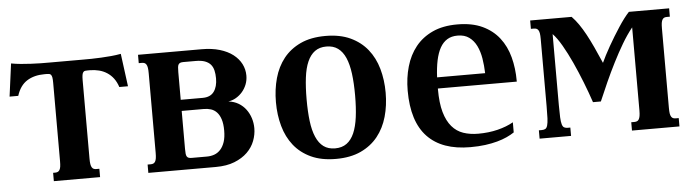

<svg xmlns="http://www.w3.org/2000/svg" viewBox="-40 -679 3043 840"><g transform="rotate(-5 1482.0 -259.0)"><path d="M202.6 -428.7Q202.6 -443.8 201.2 -452.1Q199.7 -460.4 196.3 -464.4Q192.9 -468.3 188 -469Q183.1 -469.7 176.8 -469.7H167.5Q122.6 -469.7 91.1 -450Q59.6 -430.2 45.4 -385.3H7.3L26.4 -529.3Q47.4 -525.4 69.3 -523.4Q91.3 -521.5 113.3 -520.3Q135.3 -519 156.2 -518.8Q177.2 -518.6 195.8 -518.6H338.9Q357.4 -518.6 378.4 -518.8Q399.4 -519 421.4 -520.3Q443.4 -521.5 465.3 -523.4Q487.3 -525.4 508.3 -529.3L527.3 -385.3H489.3Q481.9 -407.7 470 -423.6Q458 -439.5 442.1 -449.7Q426.3 -460 407.2 -464.8Q388.2 -469.7 367.2 -469.7H357.9Q351.1 -469.7 346.4 -469Q341.8 -468.3 338.4 -464.4Q335 -460.4 333.5 -452.1Q332 -443.8 332 -428.7V-85Q332 -69.8 333.5 -60.5Q335 -51.3 338.4 -45.9Q341.8 -40.5 346.4 -38.6Q351.1 -36.6 357.9 -36.6H371.1V0H168V-36.6H176.8Q183.1 -36.6 188 -38.6Q192.9 -40.5 196.3 -45.9Q199.7 -51.3 201.2 -60.5Q202.6 -69.8 202.6 -85Z M583 0V-36.6H596.7Q603 -36.6 607.9 -38.6Q612.8 -40.5 616.2 -45.9Q619.6 -51.3 621.1 -60.5Q622.6 -69.8 622.6 -85V-433.6Q622.6 -448.7 621.1 -458Q619.6 -467.3 616.2 -472.7Q612.8 -478 607.9 -480Q603 -481.9 596.7 -481.9H583V-518.6H862.8Q907.2 -518.6 941.7 -508.3Q976.1 -498 999.5 -480Q1022.9 -461.9 1035.2 -438Q1047.4 -414.1 1047.4 -386.7Q1047.4 -366.2 1040.3 -348.1Q1033.2 -330.1 1021 -315.9Q1008.8 -301.8 992.9 -292.5Q977.1 -283.2 959 -280.8Q983.9 -277.8 1003.2 -266.4Q1022.5 -254.9 1035.4 -237.5Q1048.3 -220.2 1055.2 -198.7Q1062 -177.2 1062 -154.3Q1062 -126.5 1051.5 -98.9Q1041 -71.3 1018.6 -49.3Q996.1 -27.3 961.7 -13.7Q927.2 0 878.9 0ZM752 -306.2H848.6Q882.3 -306.2 898.2 -327.9Q914.1 -349.6 914.1 -386.2Q914.1 -405.3 910.4 -420.9Q906.7 -436.5 897.5 -447.3Q888.2 -458 872.3 -463.9Q856.4 -469.7 832 -469.7H777.8Q770 -469.7 764.9 -468Q759.8 -466.3 756.8 -461.9Q753.9 -457.5 752.9 -449.5Q752 -441.4 752 -428.2ZM844.7 -48.8Q862.3 -48.8 877.7 -54.4Q893.1 -60.1 904.5 -72.8Q916 -85.4 922.9 -105.7Q929.7 -126 929.7 -155.8Q929.7 -185.5 923.3 -205.1Q917 -224.6 906 -236.3Q895 -248 880.4 -252.7Q865.7 -257.3 849.1 -257.3H752V-90.3Q752 -77.1 752.9 -69.1Q753.9 -61 756.8 -56.6Q759.8 -52.2 764.9 -50.5Q770 -48.8 777.8 -48.8Z M1166 -259.3Q1166 -315.4 1179.7 -364.5Q1193.4 -413.6 1222.4 -450.2Q1251.5 -486.8 1297.1 -508.1Q1342.8 -529.3 1406.7 -529.3Q1470.2 -529.3 1515.9 -508.1Q1561.5 -486.8 1590.8 -450.2Q1620.1 -413.6 1634 -364.5Q1647.9 -315.4 1647.9 -259.3Q1647.9 -203.1 1634 -154.1Q1620.1 -105 1590.8 -68.4Q1561.5 -31.7 1515.9 -10.5Q1470.2 10.7 1406.7 10.7Q1342.8 10.7 1297.1 -10.5Q1251.5 -31.7 1222.4 -68.4Q1193.4 -105 1179.7 -154.1Q1166 -203.1 1166 -259.3ZM1300.8 -259.8Q1300.8 -206.1 1305.9 -164.6Q1311 -123 1323.5 -94.2Q1335.9 -65.4 1356.2 -50.5Q1376.5 -35.6 1406.7 -35.6Q1437 -35.6 1457.5 -50.5Q1478 -65.4 1490.5 -94Q1502.9 -122.6 1508.3 -164.1Q1513.7 -205.6 1513.7 -259.3Q1513.7 -313 1508.3 -354.5Q1502.9 -396 1490.5 -424.6Q1478 -453.1 1457.5 -468Q1437 -482.9 1406.7 -482.9Q1376.5 -482.9 1356.2 -468Q1335.9 -453.1 1323.5 -424.8Q1311 -396.5 1305.9 -354.7Q1300.8 -313 1300.8 -259.8Z M1985.4 -529.3Q2050.3 -529.3 2095.7 -508.1Q2141.1 -486.8 2169.4 -450.2Q2197.8 -413.6 2210.7 -364.7Q2223.6 -315.9 2223.6 -260.3V-257.3H1877V-253.9Q1877 -193.4 1888.4 -153.3Q1899.9 -113.3 1920.7 -89.1Q1941.4 -64.9 1970.7 -54.9Q2000 -44.9 2036.1 -44.9Q2082 -44.9 2121.6 -54.7Q2161.1 -64.5 2190.9 -81.5V-37.1Q2176.3 -27.3 2157.7 -18.8Q2139.2 -10.3 2115.2 -3.7Q2091.3 2.9 2062 6.8Q2032.7 10.7 1996.6 10.7Q1872.6 10.7 1808.6 -56.4Q1744.6 -123.5 1744.6 -259.3Q1744.6 -315.4 1758.8 -364.7Q1772.9 -414.1 1802.2 -450.7Q1831.5 -487.3 1877 -508.3Q1922.4 -529.3 1985.4 -529.3ZM2088.9 -306.2Q2087.9 -339.8 2082.8 -371.1Q2077.6 -402.3 2065.7 -426.8Q2053.7 -451.2 2033.7 -465.8Q2013.7 -480.5 1982.9 -480.5Q1956.1 -480.5 1937.3 -469Q1918.5 -457.5 1906 -435.3Q1893.6 -413.1 1886.7 -380.6Q1879.9 -348.1 1877.9 -306.2Z M2305.2 -518.6H2487.3Q2503.4 -502 2517.6 -481.4Q2531.7 -460.9 2545.7 -435.3Q2559.6 -409.7 2574.5 -377.7Q2589.4 -345.7 2606.4 -306.2Q2612.8 -320.3 2622.1 -338.4Q2631.3 -356.4 2642.8 -376.5Q2654.3 -396.5 2666.7 -417Q2679.2 -437.5 2691.7 -456.5Q2704.1 -475.6 2716.3 -491.7Q2728.5 -507.8 2738.8 -518.6H2915.5V-481.9H2902.3Q2895.5 -481.9 2890.9 -480Q2886.2 -478 2882.8 -472.7Q2879.4 -467.3 2877.9 -458Q2876.5 -448.7 2876.5 -433.6V-85Q2876.5 -69.8 2877.9 -60.5Q2879.4 -51.3 2882.8 -45.9Q2886.2 -40.5 2890.9 -38.6Q2895.5 -36.6 2902.3 -36.6H2915.5V0H2707V-36.6H2720.7Q2727.1 -36.6 2732.2 -38.6Q2737.3 -40.5 2740.5 -45.9Q2743.7 -51.3 2745.4 -60.5Q2747.1 -69.8 2747.1 -85V-449.7Q2723.1 -419.9 2700.9 -382.3Q2678.7 -344.7 2658 -303.7Q2637.2 -262.7 2618.2 -220.5Q2599.1 -178.2 2582.5 -138.7H2547.9Q2533.7 -181.2 2515.4 -227.8Q2497.1 -274.4 2477.3 -317.6Q2457.5 -360.8 2437 -396.2Q2416.5 -431.6 2397.9 -450.7V-138.7Q2397.9 -105.5 2398.9 -85.2Q2399.9 -64.9 2403.1 -54.2Q2406.2 -43.5 2412.4 -40Q2418.5 -36.6 2428.7 -36.6H2439.5V0H2301.3V-36.6H2313.5Q2323.7 -36.6 2329.8 -40Q2335.9 -43.5 2339.1 -54.4Q2342.3 -65.4 2343.3 -85.4Q2344.2 -105.5 2344.2 -139.2V-433.6Q2344.2 -448.7 2342.8 -458Q2341.3 -467.3 2337.9 -472.7Q2334.5 -478 2329.6 -480Q2324.7 -481.9 2318.4 -481.9H2305.2Z"/></g></svg>

Font: Arian AMU Serif
Style: Bold
Weight: 700
Designer: Ruben Hakobyan (Tarumian)
Foundry: Ruben Hakobyan (Tarumian)
Version: Version 1.002